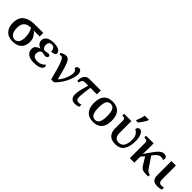

<svg xmlns="http://www.w3.org/2000/svg" viewBox="336 -2274 3763 3763"><g transform="rotate(45 2217.5 -393.0)"><path d="M51 -250Q51 -406 140.5 -471Q230 -536 372 -536H613V-437H453Q493 -402 524 -350Q555 -298 555 -232Q555 -116 490.5 -53Q426 10 299 10Q224 10 168 -21.5Q112 -53 81.5 -111.5Q51 -170 51 -250ZM426 -225Q426 -295 409.5 -350.5Q393 -406 373 -437H355Q277 -437 227 -391.5Q177 -346 177 -242Q177 -153 211.5 -100Q246 -47 309 -47Q365 -47 395.5 -92.5Q426 -138 426 -225Z M671 -149Q671 -203 701.5 -232Q732 -261 784 -278V-283Q739 -297 713 -330.5Q687 -364 687 -405Q687 -473 744.5 -510Q802 -547 904 -547Q965 -547 1006.5 -532.5Q1048 -518 1068.5 -495.5Q1089 -473 1089 -447Q1089 -416 1062 -401.5Q1035 -387 979 -387Q979 -438 957.5 -466.5Q936 -495 895 -495Q851 -495 832 -470Q813 -445 813 -404Q813 -364 832 -337.5Q851 -311 888 -308Q938 -322 974 -322Q1018 -322 1018 -286Q1018 -266 1001 -253Q984 -240 956 -240Q939 -240 910.5 -245.5Q882 -251 867 -257Q836 -249 817 -222.5Q798 -196 798 -155Q798 -107 830.5 -83Q863 -59 925 -59Q1026 -59 1087 -132Q1095 -127 1101.5 -116.5Q1108 -106 1108 -94Q1108 -50 1054.5 -20Q1001 10 890 10Q782 10 726.5 -34Q671 -78 671 -149Z M1182 -469Q1166 -469 1145 -457L1126 -494Q1153 -514 1184.5 -527Q1216 -540 1247 -540Q1292 -540 1322 -502.5Q1352 -465 1380.5 -375.5Q1409 -286 1457 -93Q1516 -154 1552.5 -243Q1589 -332 1589 -398Q1589 -432 1574.5 -453.5Q1560 -475 1536 -481Q1536 -513 1553 -529.5Q1570 -546 1598 -546Q1635 -546 1653 -517.5Q1671 -489 1671 -449Q1671 -379 1638.5 -292Q1606 -205 1553 -126Q1500 -47 1443 0H1367Q1323 -170 1296.5 -260Q1270 -350 1241 -409.5Q1212 -469 1182 -469Z M1903 -125Q1903 -180 1918 -248Q1933 -316 1965 -428H1875Q1833 -428 1814 -404.5Q1795 -381 1795 -343H1748Q1748 -442 1786 -489Q1824 -536 1882 -536H2208V-428H2027Q1997 -244 1997 -145Q1997 -101 2014.5 -79.5Q2032 -58 2061 -58Q2100 -58 2136 -71V-14Q2098 10 2031 10Q1967 10 1935 -25Q1903 -60 1903 -125Z M2285 -270Q2285 -548 2534 -548Q2651 -548 2715.5 -477.5Q2780 -407 2780 -270Q2780 -130 2717 -60Q2654 10 2531 10Q2414 10 2349.5 -61Q2285 -132 2285 -270ZM2652 -270Q2652 -381 2624 -435Q2596 -489 2532 -489Q2468 -489 2440.5 -435.5Q2413 -382 2413 -270Q2413 -157 2441 -102.5Q2469 -48 2533 -48Q2597 -48 2624.5 -102.5Q2652 -157 2652 -270Z M3112 -621Q3128 -659 3144 -709Q3160 -759 3167 -796H3281V-784Q3270 -753 3234.5 -699.5Q3199 -646 3165 -606H3112ZM2932 -205V-424Q2932 -462 2913 -475Q2894 -488 2857 -488H2853V-536H3056V-209Q3056 -134 3087.5 -97Q3119 -60 3177 -60Q3326 -60 3326 -288Q3326 -369 3294 -416Q3262 -463 3222 -475Q3222 -505 3239.5 -524.5Q3257 -544 3286 -544Q3336 -544 3365 -478.5Q3394 -413 3394 -313Q3394 -171 3338.5 -80.5Q3283 10 3149 10Q3041 10 2986.5 -46.5Q2932 -103 2932 -205Z M3548 -424Q3548 -462 3526.5 -475Q3505 -488 3472 -488H3461V-536H3673V-366Q3673 -330 3671 -290.5Q3669 -251 3668 -236L3753 -358Q3801 -426 3835 -464.5Q3869 -503 3900.5 -521.5Q3932 -540 3968 -540Q4004 -540 4023 -523Q4042 -506 4042 -476Q4042 -465 4039 -451.5Q4036 -438 4032 -431Q4012 -451 3970 -451Q3936 -451 3907 -435.5Q3878 -420 3845 -381L3807 -336L3946 -127Q3973 -87 3999.5 -67.5Q4026 -48 4054 -48H4057V0H4043Q3970 0 3934.5 -5.5Q3899 -11 3874 -30Q3849 -49 3823 -93L3735 -239L3673 -168V0H3548Z M4164 -145V-536H4289V-154Q4289 -58 4360 -58Q4392 -58 4429 -65V-9Q4414 -2 4382.5 4Q4351 10 4316 10Q4240 10 4202 -26Q4164 -62 4164 -145Z"/></g></svg>

Font: Noto Serif SemiBold
Style: Regular
Weight: 600
Designer: Monotype Design Team
Foundry: Monotype Imaging Inc.
Version: Version 1.001